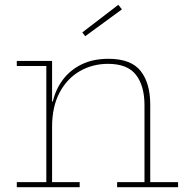

<svg xmlns="http://www.w3.org/2000/svg" viewBox="-20 -780 786 800"><path d="M197 -21H312V0H50V-21H173V-505H50V-526H197ZM582 -21V-342Q582 -422.5 546.5 -468.2Q511 -514 430 -514Q366 -514 313 -483.8Q260 -453.5 228.5 -394.8Q197 -336 197 -251L190 -357H200Q212 -408 242.2 -448.2Q272.5 -488.5 320.2 -511.8Q368 -535 432 -535Q526 -535 566 -484.2Q606 -433.5 606 -344V-21H722V0H468V-21ZM473 -760 488 -741 335 -629 323 -645Z"/></svg>

Font: Hepta Slab ExtraLight
Style: Regular
Weight: 200
Designer: Michael LaGattuta
Foundry: Michael LaGattuta
Version: Version 1.100